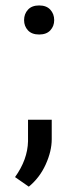

<svg xmlns="http://www.w3.org/2000/svg" viewBox="-20 -554 290 716"><path d="M69.8 -479Q69.8 -502 84.2 -517.8Q98.6 -533.7 126 -533.7Q153.3 -533.7 167.7 -517.8Q182.1 -502 182.1 -479Q182.1 -456.5 167.7 -440.9Q153.3 -425.3 126 -425.3Q98.6 -425.3 84.2 -440.9Q69.8 -456.5 69.8 -479ZM172.9 -107.4V-34.7Q172.9 9.8 150.4 59.3Q127.9 108.9 87.4 142.1L36.1 106.4Q83 41 84.5 -27.3V-107.4Z"/></svg>

Font: Roboto21382017
Style: Regular
Weight: 400
Designer: Christian Robertson
Foundry: Google
Version: Version 2.138; 2017